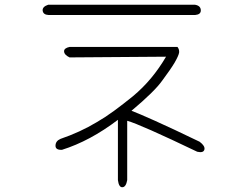

<svg xmlns="http://www.w3.org/2000/svg" viewBox="-20 -732 1040 806"><path d="M799 -712Q823 -708 823 -688Q823 -671 799 -669H184Q161 -670 159 -688Q158 -704 182 -712ZM725 -535Q733 -525 732 -512Q731 -505 726 -494Q721 -483 713 -469Q704 -454 691.5 -436Q679 -418 662 -395Q646 -372 613.5 -340Q581 -308 532 -267Q559 -257 630.5 -225Q702 -193 818 -137Q842 -119 838 -104Q834 -89 808 -95Q568 -210 514 -225V24Q509 53 494 54Q479 55 475 24V-229Q358 -140 240 -103Q213 -102 213 -120Q213 -140 234 -149Q275 -163 313 -180.5Q351 -198 386 -219Q421 -239 458.5 -266.5Q496 -294 538 -328Q580 -363 614.5 -404.5Q649 -446 677 -494L272 -491Q249 -502 249 -517Q249 -530 272 -535Z"/></svg>

Font: Yomogi
Style: Regular
Weight: 400
Designer: satsuyako
Foundry: satsuyako
Version: Version 3.100